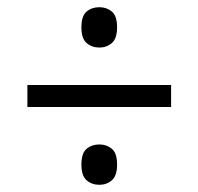

<svg xmlns="http://www.w3.org/2000/svg" viewBox="-20 -624 551 533"><path d="M256 -492Q235 -492 220.5 -504.5Q206 -517 206 -548Q206 -580 220.5 -592Q235 -604 256 -604Q276 -604 290.5 -592Q305 -580 305 -548Q305 -517 290.5 -504.5Q276 -492 256 -492ZM56 -327V-388H455V-327ZM256 -111Q235 -111 220.5 -123.5Q206 -136 206 -167Q206 -199 220.5 -211Q235 -223 256 -223Q276 -223 290.5 -211Q305 -199 305 -167Q305 -136 290.5 -123.5Q276 -111 256 -111Z"/></svg>

Font: Noto Serif Georgian SemiCondensed Medium
Style: Regular
Weight: 500
Width: 4
Designer: Monotype Design Team, Akaki Razmadze
Foundry: Google LLC
Version: Version 2.003; ttfautohint (v1.8.4.7-5d5b)